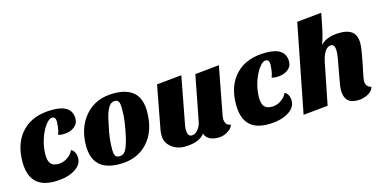

<svg xmlns="http://www.w3.org/2000/svg" viewBox="-71 -1105 3029 1511"><g transform="rotate(-15 1443.5 -350.0)"><path d="M508 -416Q508 -374 473 -348Q438 -322 381 -322Q357 -322 343 -329Q354 -355 357.5 -387.5Q361 -420 361 -429Q361 -471 332 -471Q312 -471 289.5 -446Q267 -421 248 -382Q206 -292 206 -201Q206 -151 225 -128.5Q244 -106 286 -106Q344 -106 390 -154Q403 -169 410 -186Q448 -166 448 -111Q448 -55 386 -18Q322 20 220 20Q17 20 17 -195Q17 -352 106 -442Q192 -530 350 -530Q508 -530 508 -416Z M753 20Q533 20 533 -187Q533 -334 614 -429Q700 -530 849 -530Q957 -530 1012 -480Q1067 -430 1067 -325Q1067 -165 981 -72Q897 20 753 20ZM724 -100Q724 -74 732.5 -57Q741 -40 764 -40Q787 -40 801.5 -51Q816 -62 827 -88Q847 -134 863 -219.5Q879 -305 880.5 -342Q882 -379 882 -406.5Q882 -434 874 -452Q866 -470 843.5 -470Q821 -470 806 -456Q791 -442 779 -415Q767 -388 757.5 -347.5Q748 -307 736 -243Q724 -179 724 -100Z M1447 -42Q1399 20 1280 20Q1218 20 1173 -17.5Q1128 -55 1128 -109Q1128 -139 1131 -154L1198 -510L1401 -530L1328 -144Q1324 -122 1324 -109Q1324 -51 1359 -51Q1398 -51 1426 -104Q1435 -121 1439 -143L1510 -510L1707 -530L1633 -140Q1630 -125 1630 -109Q1630 -93 1639 -75.5Q1648 -58 1677 -54Q1671 -30 1650 -14Q1606 20 1558.5 20Q1511 20 1483 3Q1455 -14 1447 -42Z M2248 -416Q2248 -374 2213 -348Q2178 -322 2121 -322Q2097 -322 2083 -329Q2094 -355 2097.5 -387.5Q2101 -420 2101 -429Q2101 -471 2072 -471Q2052 -471 2029.5 -446Q2007 -421 1988 -382Q1946 -292 1946 -201Q1946 -151 1965 -128.5Q1984 -106 2026 -106Q2084 -106 2130 -154Q2143 -169 2150 -186Q2188 -166 2188 -111Q2188 -55 2126 -18Q2062 20 1960 20Q1757 20 1757 -195Q1757 -352 1846 -442Q1932 -530 2090 -530Q2248 -530 2248 -416Z M2778 -111Q2778 -67 2823 -54Q2812 -17 2769 3Q2733 20 2693.5 20Q2654 20 2633.5 9.5Q2613 -1 2602 -18Q2584 -44 2584 -93Q2584 -122 2600 -202L2614 -278Q2631 -365 2631 -397Q2631 -453 2600 -453Q2561 -453 2536 -396Q2526 -374 2519 -341L2451 0L2250 20L2391 -700L2592 -720L2584 -680Q2556 -526 2532 -474Q2588 -530 2691 -530Q2800 -530 2820 -458Q2827 -435 2827 -415Q2827 -395 2825.5 -379.5Q2824 -364 2819 -336L2806 -264L2783 -151Q2778 -128 2778 -111Z"/></g></svg>

Font: Sansita One
Style: Regular
Weight: 400
Designer: Pablo Cosgaya
Foundry: Omnibus-Type
Version: Version 1.001